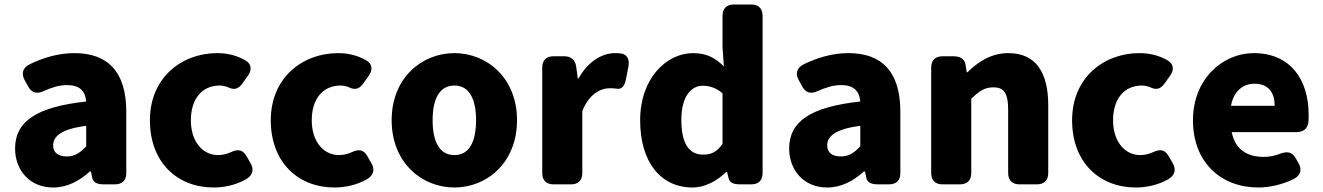

<svg xmlns="http://www.w3.org/2000/svg" viewBox="-20 -779 5876 853"><path d="M216 54C279 54 332 25 379 -17H384L390 12C394 31 411 40 441 40H491C523 40 541 22 541 -10V-283C541 -461 458 -543 311 -543C239 -543 172 -523 109 -492C81 -477 74 -452 89 -424L105 -395C120 -367 143 -360 173 -374C211 -391 244 -401 277 -401C335 -401 359 -374 363 -328C141 -304 47 -239 47 -119C47 -24 111 54 216 54ZM216 -133C216 -173 252 -206 363 -220V-129C337 -101 313 -84 277 -84C240 -84 216 -100 216 -133Z M929 54C974 54 1026 44 1072 18C1104 0 1109 -27 1093 -54L1074 -87C1058 -115 1035 -117 1006 -103C988 -95 969 -90 949 -90C880 -90 828 -150 828 -245C828 -339 877 -399 956 -399C969 -399 981 -396 994 -391C1018 -379 1038 -382 1056 -407L1081 -442C1100 -468 1098 -495 1070 -511C1035 -531 994 -543 945 -543C786 -543 646 -433 646 -245C646 -56 769 54 929 54Z M1466 54C1511 54 1563 44 1609 18C1641 0 1646 -27 1630 -54L1611 -87C1595 -115 1572 -117 1543 -103C1525 -95 1506 -90 1486 -90C1417 -90 1365 -150 1365 -245C1365 -339 1414 -399 1493 -399C1506 -399 1518 -396 1531 -391C1555 -379 1575 -382 1593 -407L1618 -442C1637 -468 1635 -495 1607 -511C1572 -531 1531 -543 1482 -543C1323 -543 1183 -433 1183 -245C1183 -56 1306 54 1466 54Z M1999 54C2143 54 2277 -56 2277 -245C2277 -433 2143 -543 1999 -543C1854 -543 1720 -433 1720 -245C1720 -56 1854 54 1999 54ZM1902 -245C1902 -339 1932 -399 1999 -399C2065 -399 2095 -339 2095 -245C2095 -150 2065 -90 1999 -90C1932 -90 1902 -150 1902 -245Z M2389 -479V-10C2389 22 2407 40 2439 40H2517C2549 40 2567 22 2567 -10V-285C2596 -360 2647 -387 2689 -387C2701 -387 2711 -386 2721 -385C2741 -381 2755 -396 2761 -427L2772 -484C2778 -516 2766 -540 2734 -542C2728 -543 2720 -543 2712 -543C2655 -543 2592 -506 2550 -430H2547L2540 -482C2536 -512 2518 -529 2487 -529H2439C2407 -529 2389 -511 2389 -479Z M3057 54C3111 54 3166 25 3206 -15H3210L3217 13C3221 32 3238 40 3268 40H3318C3350 40 3368 22 3368 -10V-709C3368 -741 3350 -759 3318 -759H3240C3208 -759 3190 -741 3190 -709V-569L3196 -484C3159 -520 3122 -543 3059 -543C2941 -543 2824 -431 2824 -245C2824 -59 2915 54 3057 54ZM3007 -247C3007 -352 3052 -398 3101 -398C3131 -398 3163 -389 3190 -364V-140C3165 -103 3138 -92 3104 -92C3043 -92 3007 -138 3007 -247Z M3655 54C3718 54 3771 25 3818 -17H3823L3829 12C3833 31 3850 40 3880 40H3930C3962 40 3980 22 3980 -10V-283C3980 -461 3897 -543 3750 -543C3678 -543 3611 -523 3548 -492C3520 -477 3513 -452 3528 -424L3544 -395C3559 -367 3582 -360 3612 -374C3650 -391 3683 -401 3716 -401C3774 -401 3798 -374 3802 -328C3580 -304 3486 -239 3486 -119C3486 -24 3550 54 3655 54ZM3655 -133C3655 -173 3691 -206 3802 -220V-129C3776 -101 3752 -84 3716 -84C3679 -84 3655 -100 3655 -133Z M4117 -479V-10C4117 22 4135 40 4167 40H4245C4277 40 4295 22 4295 -10V-340C4329 -373 4353 -391 4393 -391C4438 -391 4459 -369 4459 -290V-10C4459 22 4477 40 4509 40H4587C4619 40 4637 22 4637 -10V-312C4637 -454 4584 -543 4460 -543C4383 -543 4325 -504 4278 -458H4275L4269 -494C4265 -517 4246 -529 4216 -529H4167C4135 -529 4117 -511 4117 -479Z M5026 54C5071 54 5123 44 5169 18C5201 0 5206 -27 5190 -54L5171 -87C5155 -115 5132 -117 5103 -103C5085 -95 5066 -90 5046 -90C4977 -90 4925 -150 4925 -245C4925 -339 4974 -399 5053 -399C5066 -399 5078 -396 5091 -391C5115 -379 5135 -382 5153 -407L5178 -442C5197 -468 5195 -495 5167 -511C5132 -531 5091 -543 5042 -543C4883 -543 4743 -433 4743 -245C4743 -56 4866 54 5026 54Z M5570 54C5620 54 5678 41 5728 16C5759 0 5765 -26 5749 -54L5737 -75C5722 -103 5700 -108 5670 -97C5645 -87 5620 -82 5594 -82C5522 -82 5468 -114 5452 -192H5740C5770 -192 5790 -207 5793 -238C5794 -248 5794 -258 5794 -269C5794 -424 5714 -543 5550 -543C5413 -543 5280 -429 5280 -245C5280 -56 5406 54 5570 54ZM5449 -309C5461 -376 5504 -407 5553 -407C5618 -407 5643 -365 5643 -309Z"/></svg>

Font: コーポレート・ロゴ（ラウンド）ver3 Bold
Style: Regular
Weight: 700
Designer: [KANA_main] LOGOTYPE.JP [Source Han Sans] Ryoko NISHIZUKA 西塚涼子 (kana, bopomofo & ideographs); Paul D. Hunt (Latin, Greek
Version: Version 12.001;FEAKit 1.0